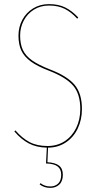

<svg xmlns="http://www.w3.org/2000/svg" viewBox="-20 -710 481 935"><path d="M214 9 211 80Q249 82 267.5 96.5Q286 111 286 141Q286 173 268.5 189Q251 205 225 205Q195 205 173 188L177 182Q198 198 225 198Q248 198 263 184Q278 170 278 141Q278 114 260.5 100.5Q243 87 204 86L208 9Q157 8 119.5 -12Q82 -32 50 -70L55 -75Q88 -37 124 -18Q160 1 212 1Q259 1 295 -22.5Q331 -46 351 -87Q371 -128 371 -179Q371 -252 336.5 -292.5Q302 -333 220 -365Q162 -387 130 -410.5Q98 -434 84 -463.5Q70 -493 70 -537Q70 -578 88.5 -613Q107 -648 141 -669Q175 -690 219 -690Q265 -690 298 -673.5Q331 -657 361 -625L356 -619Q327 -651 295 -667Q263 -683 219 -683Q177 -683 145 -663Q113 -643 95.5 -609.5Q78 -576 78 -537Q78 -495 91.5 -466.5Q105 -438 136 -416Q167 -394 223 -372Q307 -340 343 -297.5Q379 -255 379 -179Q379 -127 358.5 -84Q338 -41 300 -16Q262 9 214 9Z"/></svg>

Font: Fira Sans Compressed Eight
Style: Regular
Weight: 100
Width: 1
Designer: bBox Type GmbH & Carrois Corporate GbR & Edenspiekermann AG
Foundry: bBox Type GmbH & Carrois Corporate GbR & Edenspiekermann AG
Version: Version 4.301